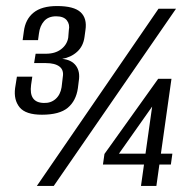

<svg xmlns="http://www.w3.org/2000/svg" viewBox="-20 -616 631 636"><path d="M119 -236Q65 -236 45 -260.5Q25 -285 30 -324L36 -362H87L83 -335Q75 -276 125 -275Q148 -274 164 -288Q180 -302 184 -327L188 -361Q192 -384 177 -395.5Q162 -407 132 -407H93L98 -438H132Q163 -438 182.5 -453Q202 -468 206 -491L208 -516Q212 -535 201.5 -548.5Q191 -562 166 -562Q140 -562 126 -546Q112 -530 109 -505L106 -483H55L59 -512Q64 -552 91 -574Q118 -596 169 -596Q225 -596 247 -575.5Q269 -555 263 -516L260 -494Q256 -463 235.5 -444.5Q215 -426 186 -421Q217 -418 231.5 -398.5Q246 -379 241 -348L238 -324Q232 -282 204.5 -259Q177 -236 119 -236ZM102 0 505 -587H563L158 0ZM447 0 457 -71H321L326 -106L504 -355H548L513 -107H551L546 -71H508L498 0ZM374 -107H462L484 -263Z"/></svg>

Font: Alumni Sans Medium
Style: Italic
Weight: 500
Italic angle: -8°
Designer: Robert E. Leuschke
Foundry: Robert E. Leuschke
Version: Version 1.016